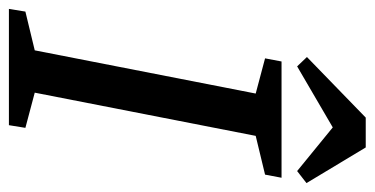

<svg xmlns="http://www.w3.org/2000/svg" viewBox="-235 -616 841 431"><g transform="rotate(90 185.5 -400.5)"><path d="M-10 0 -4 -37 83 -58 180 -554 101 -575 108 -612H369L362 -575L275 -554L178 -58L257 -37L251 0ZM119 -647 98 -669 234 -801H301L381 -668L354 -647L256 -727Z"/></g></svg>

Font: Manuale Medium
Style: Italic
Weight: 500
Italic angle: -11°
Version: Version 1.002